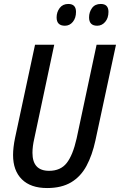

<svg xmlns="http://www.w3.org/2000/svg" viewBox="-20 -940 606 970"><path d="M218 10Q135 10 90.5 -34Q46 -78 46 -157Q46 -175 48.5 -197Q51 -219 56 -243L157 -714H254L153 -239Q144 -200 144 -168Q144 -77 228 -77Q286 -77 317 -116.5Q348 -156 367 -240L468 -714H566L462 -230Q446 -156 417 -102Q388 -48 339.5 -19Q291 10 218 10ZM471 -810Q430 -810 430 -852Q430 -879 445 -899.5Q460 -920 489 -920Q528 -920 528 -880Q528 -849 511.5 -829.5Q495 -810 471 -810ZM308 -810Q266 -810 266 -852Q266 -879 281.5 -899.5Q297 -920 325 -920Q364 -920 364 -880Q364 -849 348 -829.5Q332 -810 308 -810Z"/></svg>

Font: Noto Sans Condensed Medium
Style: Italic
Weight: 500
Width: 3
Italic angle: -12°
Designer: Monotype Design Team
Foundry: Monotype Imaging Inc.
Version: Version 2.013; ttfautohint (v1.8.4.7-5d5b)